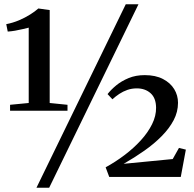

<svg xmlns="http://www.w3.org/2000/svg" viewBox="-20 -835 916 906"><path d="M115.5 -349V-704.5Q105.5 -702 88 -697.8Q70.5 -693.5 51.2 -690.2Q32 -687 16.5 -686L9.5 -721Q40.5 -727 69.5 -739.2Q98.5 -751.5 122.2 -766.5Q146 -781.5 161 -795L214.5 -787.5V-349L298.5 -340.5V-312.5H27.5V-340.5ZM573.5 -815H633.5L212 51H152ZM478.5 -45.5Q525 -71 568 -103.5Q611 -136 644.5 -172.8Q678 -209.5 697.5 -248.8Q717 -288 716.5 -327Q716 -372.5 690.5 -395.2Q665 -418 625.5 -418Q602 -418 581.2 -410.8Q560.5 -403.5 542.8 -391.8Q525 -380 510.5 -366.5L487.5 -391Q503.5 -411.5 528.2 -432Q553 -452.5 586.8 -466.5Q620.5 -480.5 663 -480.5Q714 -480.5 749 -462.2Q784 -444 802 -414.5Q820 -385 820 -350Q820 -307 799.5 -268Q779 -229 743.2 -192.8Q707.5 -156.5 661.2 -124Q615 -91.5 563.5 -62L795 -84.5L824.5 -137L857 -129L833 0H495.5Z"/></svg>

Font: Merriweather 96pt SemiBold
Style: Regular
Weight: 600
Version: Version 2.100